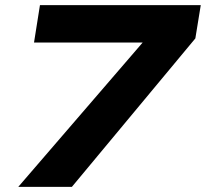

<svg xmlns="http://www.w3.org/2000/svg" viewBox="-20 -725 799 745"><path d="M51 0 581 -615 584 -560H112L135 -705H759L738 -576L259 0Z"/></svg>

Font: Nunito Sans 10pt Expanded ExtraBold
Style: Italic
Weight: 800
Width: 7
Italic angle: -9°
Designer: Vernon Adams
Foundry: Vernon Adams
Version: Version 3.101;gftools[0.9.27]